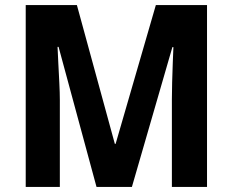

<svg xmlns="http://www.w3.org/2000/svg" viewBox="-20 -734 914 754"><path d="M359 0 210 -550H206Q207 -525 209 -486.5Q211 -448 213 -408.5Q215 -369 215 -341V0H81V-714H282L431 -169H434L592 -714H793V0H655V-344Q655 -371 656 -410Q657 -449 658.5 -487Q660 -525 661 -549H657L498 0Z"/></svg>

Font: Noto Sans Bengali SemiCondensed
Style: Bold
Weight: 700
Width: 4
Designer: Jelle Bosma - Monotype Design Team
Foundry: Monotype Imaging Inc.
Version: Version 2.003